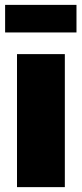

<svg xmlns="http://www.w3.org/2000/svg" viewBox="-20 -768 336 788"><path d="M49.8 0V-545.9H246.1V0ZM293.9 -748V-634.8H1V-748Z"/></svg>

Font: Inter Black
Style: Regular
Weight: 900
Designer: Rasmus Andersson
Foundry: rsms
Version: Version 4.000;git-a52131595